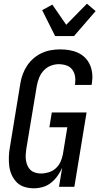

<svg xmlns="http://www.w3.org/2000/svg" viewBox="-20 -1010 540 1038"><path d="M163 8Q137 8 112.5 0.5Q88 -7 71 -24Q54 -41 43.5 -64Q33 -87 30 -112.5Q27 -138 28 -164.5Q29 -191 34 -217L90 -559Q94 -584 103 -608.5Q112 -633 126.5 -655Q141 -677 161.5 -694.5Q182 -712 205.5 -723Q229 -734 254.5 -738.5Q280 -743 305 -743Q330 -743 354.5 -739Q379 -735 401 -725Q423 -715 440 -698Q457 -681 466.5 -659Q476 -637 478.5 -612Q481 -587 477 -561L475 -551H385L386 -557Q389 -578 385.5 -598.5Q382 -619 370 -634.5Q358 -650 338.5 -656.5Q319 -663 297 -663Q276 -663 254 -654.5Q232 -646 216 -628.5Q200 -611 191.5 -589.5Q183 -568 179 -546L122 -204Q120 -188 119 -172.5Q118 -157 120.5 -142Q123 -127 129 -113.5Q135 -100 145.5 -90.5Q156 -81 171 -76.5Q186 -72 201 -72Q222 -72 243.5 -78.5Q265 -85 281.5 -100Q298 -115 307 -135Q316 -155 320 -176L344 -322H247L260 -402H448L382 0H299L316 -103Q306 -80 291 -59Q276 -38 256 -22Q236 -6 211.5 1Q187 8 163 8ZM278 -815 208 -955 263 -985 338 -876 450 -990 497 -950 380 -815Z"/></svg>

Font: Iosevka Medium Oblique
Style: Regular
Weight: 500
Italic angle: -9°
Monospace: yes
Designer: Belleve Invis
Foundry: Belleve Invis
Version: Version 32.5.0; ttfautohint (v1.8.4)